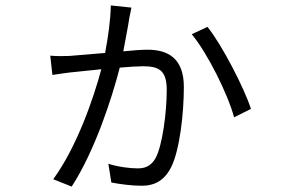

<svg xmlns="http://www.w3.org/2000/svg" viewBox="-20 -636 1040 707"><path d="M744 -537 686 -510C743 -442 819 -290 842 -204L904 -235C880 -311 796 -473 744 -537ZM165 -431 173 -360C191 -363 215 -366 236 -369L353 -381C325 -275 263 -95 176 24L244 51C329 -80 392 -274 421 -387C455 -390 487 -392 506 -392C563 -392 594 -379 594 -305C594 -222 578 -100 553 -54C535 -22 511 -16 487 -16C460 -16 416 -21 379 -33L390 36C420 42 465 48 502 48C551 48 587 27 611 -22C642 -85 657 -219 657 -316C657 -421 599 -453 523 -453C505 -453 472 -451 434 -447C443 -495 453 -547 456 -569C458 -580 461 -592 464 -608L388 -616C387 -560 378 -499 367 -441L235 -430C211 -429 190 -429 165 -431Z"/></svg>

Font: Noto Sans KR DemiLight
Style: Regular
Weight: 350
Designer: Ryoko NISHIZUKA 西塚涼子 (kana, bopomofo & ideographs); Paul D. Hunt (Latin, Greek & Cyrillic); Sandoll Communications 산돌커뮤니
Foundry: Adobe
Version: Version 2.004;hotconv 1.0.118;makeotfexe 2.5.65603